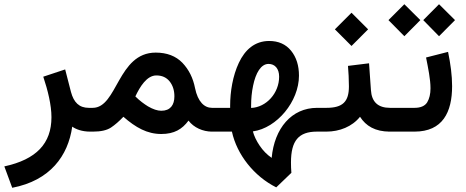

<svg xmlns="http://www.w3.org/2000/svg" viewBox="-35 -619 2191 903"><path d="M401.4 0V-111.8H382.8C337.4 -111.8 312 -137.2 298.8 -186.5L271.5 -292.5L168.5 -258.3C189.9 -194.3 207 -125 207 -67.9C207 55.7 136.2 130.9 -14.6 163.6L22.5 264.2C200.7 230 285.2 114.3 304.7 -23.4C321.8 -11.2 350.6 0 388.2 0Z M403.3 0C439.5 0 467.3 -6.3 486.8 -19C505.9 -31.7 525.4 -48.8 545.4 -69.8C603.5 -19 657.2 11.2 723.6 11.2C784.2 11.2 821.8 -11.2 851.6 -51.8C876.5 -18.6 919.9 0 961.4 0H974.6V-111.8H961.9C926.3 -111.8 895.5 -140.1 882.3 -204.6C873 -252 853.5 -291.5 822.8 -323.7C792 -355.5 750 -371.6 697.3 -371.6C518.1 -371.6 517.6 -111.8 400.9 -111.8H381.8V0ZM700.2 -264.2C727.1 -264.2 747.6 -254.9 762.7 -236.3C777.8 -217.3 785.2 -193.8 785.2 -166C785.2 -125 766.1 -98.1 723.6 -98.1C705.6 -98.1 684.6 -105 661.1 -118.7C643.1 -129.9 622.6 -144.5 601.6 -165.5C623 -210.9 655.3 -264.2 700.2 -264.2Z M1055.7 0C1079.1 108.4 1160.2 210.4 1264.2 262.2L1335.4 193.8C1334 176.8 1333.5 160.2 1333.5 145C1333.5 43 1369.1 0 1455.6 0H1472.7V-111.8H1456.5C1336.4 -111.8 1255.4 -15.6 1242.7 123.5C1220.7 108.4 1202.1 89.4 1186.5 66.4C1170.9 43.5 1160.2 21 1154.3 -1C1267.6 -16.6 1371.1 -142.1 1371.1 -263.2C1371.1 -310.5 1358.9 -349.6 1334 -380.4C1309.1 -411.1 1274.4 -426.3 1231 -426.3C1163.1 -426.3 1117.2 -384.8 1088.4 -323.7C1059.6 -262.7 1047.4 -188 1047.4 -121.6V-111.8H955.1V0ZM1228 -318.4C1257.3 -318.4 1277.8 -296.9 1277.8 -258.3C1277.8 -181.2 1217.8 -114.3 1146 -111.3V-121.6C1146 -154.3 1148.9 -185.5 1155.3 -215.8C1167.5 -275.9 1192.4 -318.4 1228 -318.4Z M1601.6 -309.1C1604 -278.3 1606 -247.6 1606 -212.9C1606 -141.1 1577.6 -111.8 1500 -111.8H1453.1V0H1500C1562 0 1621.1 -23.4 1658.2 -69.8C1686 -26.4 1729.5 0 1798.3 0H1809.6V-111.8H1799.3C1742.7 -111.8 1712.9 -139.6 1709.5 -195.8L1700.7 -321.3ZM1540 -481 1618.2 -402.8 1696.3 -481 1618.2 -559.1Z M1955.6 -524.4 2029.8 -448.7 2105 -524.4 2029.8 -599.1ZM1792 -524.4 1866.7 -448.7 1941.9 -524.4 1866.7 -599.1ZM1790 0H1914.6C2046.9 0 2091.3 -91.3 2091.3 -213.9C2091.3 -264.2 2084 -318.4 2072.3 -375L1968.8 -348.6C1978.5 -299.3 1989.7 -246.6 1989.7 -203.6C1989.7 -176.8 1984.4 -154.8 1974.1 -137.7C1963.4 -120.6 1943.4 -111.8 1914.6 -111.8H1790Z"/></svg>

Font: Vazirmatn Medium
Style: Regular
Weight: 500
Designer: Saber Rastikerdar
Foundry: Saber Rastikerdar
Version: Version 33.003